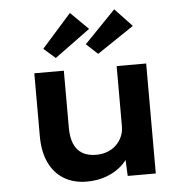

<svg xmlns="http://www.w3.org/2000/svg" viewBox="-56 -856 891 920"><g transform="rotate(-5 390.0 -396.0)"><path d="M325 10Q262 10 215.5 -18Q169 -46 144 -99Q119 -152 119 -227V-529H261V-254Q261 -209 274 -177.5Q287 -146 314 -130Q341 -114 380 -114Q409 -114 433.5 -123Q458 -132 476 -149Q494 -166 504.5 -189Q515 -212 515 -240V-529H657V0H522L517 -109L543 -121Q531 -87 500.5 -56.5Q470 -26 425 -8Q380 10 325 10ZM432 -595 377 -646 527 -801 609 -714ZM228 -593 172 -642 314 -802 399 -718Z"/></g></svg>

Font: Lexend Exa SemiBold
Style: Regular
Weight: 600
Designer: Bonnie Shaver-Troup, Thomas Jockin
Foundry: Lexend
Version: Version 1.007